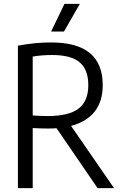

<svg xmlns="http://www.w3.org/2000/svg" viewBox="-20 -966 621 986"><path d="M481 0 270.5 -307.5Q249.5 -306 226.5 -306Q185.5 -306 148 -308.5V0H72V-731.5Q116.5 -739.5 157 -743.8Q197.5 -748 243 -748Q376 -748 441.8 -693.2Q507.5 -638.5 507.5 -529.5Q508 -446.5 466.5 -393.5Q425 -340.5 345 -319.5L565.5 0ZM433.5 -528.5Q433.5 -608 389.2 -645.8Q345 -683.5 248 -683.5Q194.5 -683.5 148 -675.5V-373Q192 -370 224.5 -370Q333 -370 383.2 -408.2Q433.5 -446.5 433.5 -528.5ZM242.5 -804 311 -946H390L308.5 -804Z"/></svg>

Font: Encode Sans Condensed
Style: Regular
Weight: 400
Width: 3
Designer: Multiple Designers
Foundry: Impallari Type
Version: Version 2.000